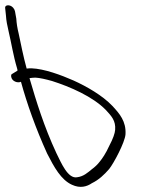

<svg xmlns="http://www.w3.org/2000/svg" viewBox="-181 -662 617 742"><path d="M-138 -367C-136 -347 -112 -340 -100 -346C-77 -262 -43 -166 1 -69C28 -16 55 33 97 52C129 67 155 59 174 46C201 33 222 13 241 -9C258 -30 302 -112 304 -143C307 -193 281 -223 253 -253C215 -293 154 -328 103 -351C55 -372 -9 -396 -59 -398C-65 -398 -71 -398 -78 -397C-91 -444 -100 -491 -109 -533C-114 -553 -117 -572 -118 -590L-123 -618C-124 -623 -126 -627 -130 -632C-142 -646 -164 -644 -161 -630L-158 -602C-157 -583 -153 -563 -148 -542C-137 -496 -130 -448 -115 -398C-114 -395 -112 -388 -115 -388L-133 -377C-138 -375 -138 -372 -138 -367ZM37 -70C-11 -173 -41 -271 -67 -360C-59 -361 -53 -362 -44 -362C-27 -361 -5 -356 20 -349C89 -327 178 -289 229 -236C249 -214 267 -196 264 -160C263 -147 256 -126 241 -98C228 -69 214 -49 205 -38C196 -26 185 -16 174 -8C158 5 142 20 117 23C81 30 55 -34 37 -70Z"/></svg>

Font: Stray Cat
Style: OpSuObl
Weight: 400
Version: Version 1.0